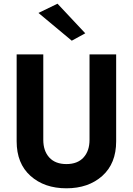

<svg xmlns="http://www.w3.org/2000/svg" viewBox="-20 -994 718 1038"><path d="M70 -700H214V-238Q214 -178 246.5 -142.5Q279 -107 339 -107Q399 -107 431.5 -142.5Q464 -178 464 -238V-700H608V-230Q608 -110 533 -43Q458 24 339 24Q220 24 145 -43Q70 -110 70 -230ZM188 -924 291 -974 441 -814 368 -774Z"/></svg>

Font: Renner*
Style: Semi
Weight: 600
Version: Version 003.000 ; ttfautohint (v0.97) -l 8 -r 50 -G 200 -x 1